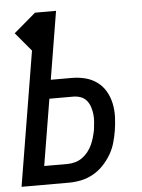

<svg xmlns="http://www.w3.org/2000/svg" viewBox="-53 -777 605 819"><g transform="rotate(-5 250.0 -367.5)"><path d="M6 0 101 -575 34 -655 128 -735H218L170 -444H259Q289 -444 317 -437Q345 -430 367.5 -413.5Q390 -397 404 -373Q418 -349 424 -321Q430 -293 429 -263Q428 -233 423 -203Q419 -178 411.5 -152Q404 -126 390 -102.5Q376 -79 356.5 -58.5Q337 -38 312.5 -24.5Q288 -11 262 -5.5Q236 0 210 0ZM210 -80Q226 -80 242.5 -84.5Q259 -89 273 -99Q287 -109 298 -123Q309 -137 316 -152.5Q323 -168 327.5 -184Q332 -200 335 -216Q337 -233 338.5 -249.5Q340 -266 338 -282.5Q336 -299 331 -314Q326 -329 316 -341Q306 -353 291 -358.5Q276 -364 259 -364H157L110 -80Z"/></g></svg>

Font: Iosevka SS04 Medium
Style: Italic
Weight: 500
Italic angle: -9°
Monospace: yes
Designer: Belleve Invis
Foundry: Belleve Invis
Version: Version 19.0.0; ttfautohint (v1.8.4)